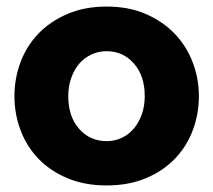

<svg xmlns="http://www.w3.org/2000/svg" viewBox="-20 -555 650 585"><path d="M305 10Q238 10 185.5 -12Q133 -34 97 -71.5Q61 -109 42.5 -158.5Q24 -208 24 -262Q24 -316 42.5 -365.5Q61 -415 97 -452.5Q133 -490 185.5 -512.5Q238 -535 305 -535Q372 -535 424 -512.5Q476 -490 512 -452.5Q548 -415 567 -365.5Q586 -316 586 -262Q586 -208 567.5 -158.5Q549 -109 513 -71.5Q477 -34 424.5 -12Q372 10 305 10ZM188 -262Q188 -200 221 -162.5Q254 -125 305 -125Q330 -125 351 -135Q372 -145 387.5 -163Q403 -181 412 -206.5Q421 -232 421 -262Q421 -324 388 -361.5Q355 -399 305 -399Q280 -399 258.5 -389Q237 -379 221.5 -361Q206 -343 197 -317.5Q188 -292 188 -262Z"/></svg>

Font: Boldmen
Style: Bold
Weight: 700
Designer: Matt McInerney, Pablo Impallari, Rodrigo Fuenzalida
Foundry: LIVING CONCEPT
Version: Version 1.000